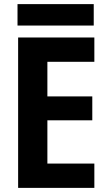

<svg xmlns="http://www.w3.org/2000/svg" viewBox="-20 -912 540 932"><path d="M68 0V-730H438V-612H210V-444H428V-328H210V-118H438V0ZM65 -788V-892H435V-788Z"/></svg>

Font: M PLUS Code Latin
Style: Bold
Weight: 700
Designer: Coji Morishita
Foundry: UNDERFOREST DESIGN
Version: Version 1.002; ttfautohint (v1.8.3)